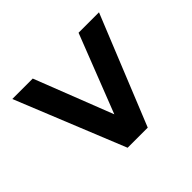

<svg xmlns="http://www.w3.org/2000/svg" viewBox="-138 -718 877 877"><g transform="rotate(45 300.0 -280.0)"><path d="M570 -345V-215L40 0V-132L419 -280L40 -428V-560Z"/></g></svg>

Font: Tektur SemiCondensed SemiBold
Style: Regular
Weight: 600
Width: 4
Designer: Adam Jagosz
Foundry: Adam Jagosz
Version: Version 1.005;gftools[0.9.30]